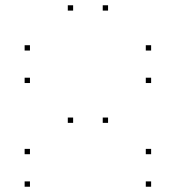

<svg xmlns="http://www.w3.org/2000/svg" viewBox="-20 -756 660 721"><path d="M547.5 -444.2V-464.2H527.5V-444.2ZM547.5 -566.2V-586.2H527.5V-566.2ZM92.5 -566.2V-586.2H72.5V-566.2ZM92.5 -444.2V-464.2H72.5V-444.2ZM254.6 -294.6V-314.6H234.6V-294.6ZM385.8 -294.6V-314.6H365.8V-294.6ZM385.8 -716.2V-736.2H365.8V-716.2ZM254.6 -716.2V-736.2H234.6V-716.2ZM547.5 -54.8V-74.8H527.5V-54.8ZM547.5 -176.9V-196.9H527.5V-176.9ZM92.5 -176.9V-196.9H72.5V-176.9ZM92.5 -54.8V-74.8H72.5V-54.8Z"/></svg>

Font: Monaspace Xenon Dots Var
Style: Regular
Weight: 400
Designer: Riley Cran and the Lettermatic Team
Version: Version 1.100 (Monaspace Xenon Dots)